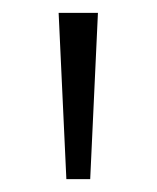

<svg xmlns="http://www.w3.org/2000/svg" viewBox="-20 -906 243 298"><path d="M83 -628H120L132 -886H71Z"/></svg>

Font: Noto Sans Kannada UI Condensed Light
Style: Regular
Weight: 300
Width: 3
Designer: Jelle Bosma - Monotype Design Team
Foundry: Monotype Imaging Inc.
Version: Version 2.005